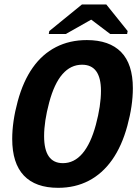

<svg xmlns="http://www.w3.org/2000/svg" viewBox="-20 -853 640 882"><path d="M247.1 9.8Q143.1 9.8 89.6 -46.6Q36.1 -103 36.1 -214.8Q36.1 -294.9 61.3 -387.5Q86.4 -480 130.4 -542.2Q174.3 -604.5 237.1 -636.7Q299.8 -668.9 378.9 -668.9Q482.4 -668.9 536.4 -613.8Q590.3 -558.6 590.3 -447.8Q590.3 -367.7 564.9 -274.7Q539.6 -181.6 494.9 -118.4Q450.2 -55.2 387.7 -22.7Q325.2 9.8 247.1 9.8ZM443.8 -435.5Q443.8 -555.7 356.9 -555.7Q304.7 -555.7 266.8 -512.2Q229 -468.8 205.8 -381.8Q182.6 -294.9 182.6 -227.5Q182.6 -103.5 269 -103.5Q320.8 -103.5 358.9 -148.2Q397 -192.9 420.4 -280Q443.8 -367.2 443.8 -435.5ZM566.4 -710.4 564 -696.8H486.3L399.9 -762.2H397.9L282.2 -696.8H204.1L206.5 -710.4L356.4 -832.5H468.3Z"/></svg>

Font: Cousine
Style: Bold Italic
Weight: 700
Italic angle: -12°
Monospace: yes
Designer: Steve Matteson
Foundry: Ascender Corporation
Version: Version 1.20